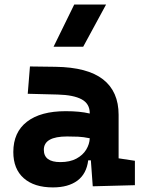

<svg xmlns="http://www.w3.org/2000/svg" viewBox="-20 -815 626 845"><path d="M388.2 4.9 379.9 -109.4H368.2Q360.8 -49.8 320.6 -20Q280.3 9.8 212.9 9.8Q130.4 9.8 84.5 -30.8Q38.6 -71.3 38.6 -146Q38.6 -232.9 98.6 -279.3Q158.7 -325.7 269 -325.7Q301.3 -325.7 326.4 -323.2Q351.6 -320.8 375 -315.4V-316.9Q375 -358.4 339.6 -377.7Q304.2 -397 234.4 -398.9L102.1 -402.3L111.8 -522.5L224.6 -521Q365.2 -519 433.6 -465.6Q502 -412.1 502 -309.6V-118.2L573.7 -107.4V0ZM375 -206.5Q346.7 -212.4 323.7 -213.4Q300.8 -214.4 275.4 -214.4Q172.9 -214.4 172.9 -155.8Q172.9 -101.6 245.6 -101.6Q287.6 -101.6 316.2 -116.9Q344.7 -132.3 359.4 -156.5Q374 -180.7 375 -206.5ZM215.8 -609.4 306.6 -794.9H446.8L346.2 -609.4Z"/></svg>

Font: Cascadia Code PL
Style: Bold
Weight: 700
Monospace: yes
Designer: Aaron Bell
Foundry: Saja Typeworks
Version: Version 2404.023; ttfautohint (v1.8.4)